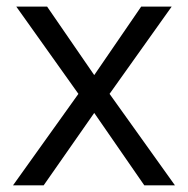

<svg xmlns="http://www.w3.org/2000/svg" viewBox="-20 -555 564 575"><path d="M214.8 -273.9 28.8 -535.2H121.1L262.2 -330.1L402.8 -535.2H494.1L308.1 -273.9L503.9 0H412.1L262.2 -216.8L110.8 0H19Z"/></svg>

Font: f06041945
Style: Regular
Weight: 400
Foundry: Ascender Corporation
Version: Version 1.10